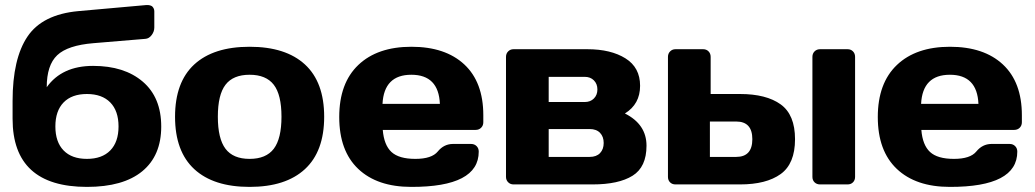

<svg xmlns="http://www.w3.org/2000/svg" viewBox="-20 -730 4095 760"><path d="M29.8 -259.8V-330.1Q29.8 -498 88.9 -585.4Q147.9 -672.9 290 -686L559.1 -710Q559.1 -710 564 -710Q574.2 -710 582 -705.1Q590.8 -696.8 590.8 -685.1V-621.1Q590.8 -605 580.3 -591.1Q569.8 -577.1 555.2 -576.2L350.1 -559.1Q248 -550.8 206.5 -511.5Q165 -472.2 165 -384.8Q225.1 -469.2 348.6 -469.2Q472.2 -469.2 545.2 -406.7Q618.2 -344.2 618.2 -229Q618.2 -113.8 543 -52Q467.8 9.8 324.2 9.8Q29.8 9.8 29.8 -259.8ZM324 -357.9Q264.2 -357.9 231.7 -324.5Q199.2 -291 199.2 -229.5Q199.2 -168 231.7 -134.5Q264.2 -101.1 324 -101.1Q383.8 -101.1 416.5 -134.5Q449.2 -168 449.2 -229.5Q449.2 -291 416.5 -324.5Q383.8 -357.9 324 -357.9Z M749 -60.5Q672.9 -130.9 672.9 -267.8Q672.9 -404.8 749 -474.9Q825.2 -544.9 968 -544.9Q1110.8 -544.9 1187 -474.9Q1263.2 -404.8 1263.2 -267.8Q1263.2 -130.9 1187 -60.5Q1110.8 9.8 968 9.8Q825.2 9.8 749 -60.5ZM872.6 -394.5Q842.3 -355 842.3 -268.1Q842.3 -181.2 872.6 -141.1Q902.8 -101.1 968 -101.1Q1033.2 -101.1 1063.7 -141.1Q1094.2 -181.2 1094.2 -268.1Q1094.2 -355 1063.7 -394.5Q1033.2 -434.1 968 -434.1Q902.8 -434.1 872.6 -394.5Z M1893.1 -273.9V-246.1Q1893.1 -232.9 1884.5 -224.4Q1876 -215.8 1862.8 -215.8H1495.1Q1500 -155.8 1529.5 -128.4Q1559.1 -101.1 1624 -101.1Q1689 -101.1 1712.9 -130.4Q1736.8 -159.7 1772 -160.2H1844.7Q1857.9 -160.2 1866.5 -151.6Q1875 -143.1 1875 -129.9Q1875 10.3 1607.9 9.8Q1473.1 9.8 1397.9 -61.5Q1322.8 -132.8 1322.8 -266.8Q1322.8 -400.9 1398.4 -472.9Q1474.1 -544.9 1608.4 -544.9Q1742.7 -544.9 1817.9 -474.9Q1893.1 -404.8 1893.1 -273.9ZM1494.1 -318.8H1721.2Q1716.3 -434.1 1608.2 -434.1Q1500 -434.1 1494.1 -318.8Z M1982.9 -29.8V-504.9Q1982.9 -518.1 1991.5 -526.6Q2000 -535.2 2012.7 -535.2H2304.7Q2397.9 -535.2 2455.8 -499Q2513.7 -462.9 2513.7 -390.4Q2513.7 -317.9 2453.6 -280.8Q2539.1 -237.8 2539.1 -153.3Q2539.1 -68.8 2483.9 -34.4Q2428.7 0 2325.7 0H2012.7Q2000 0 1991.5 -8.5Q1982.9 -17.1 1982.9 -29.8ZM2151.9 -108.9H2314Q2340.8 -108.9 2355.2 -124Q2369.6 -139.2 2369.6 -164.1Q2369.6 -189 2355.2 -204.1Q2340.8 -219.2 2314 -219.2H2151.9ZM2151.9 -326.2H2294.9Q2316.9 -326.2 2330.8 -340.1Q2344.7 -354 2344.7 -376Q2344.7 -397.9 2330.8 -411.9Q2316.9 -425.8 2294.9 -425.8H2151.9Z M2624 -29.8V-504.9Q2624 -518.1 2632.6 -526.6Q2641.1 -535.2 2653.8 -535.2H2763.2Q2776.4 -535.2 2784.7 -526.6Q2793 -518.1 2793 -504.9V-357.9H2909.2Q3013.2 -357.9 3070.1 -316.9Q3127 -275.9 3127 -179Q3127 -82 3070.1 -41Q3013.2 0 2909.2 0H2653.8Q2640.6 0 2632.3 -8.3Q2624 -16.6 2624 -29.8ZM2790 -108.9H2894Q2958 -108.9 2958 -179Q2958 -249 2894 -249H2790ZM3195.8 -29.8V-504.9Q3195.8 -518.1 3204.3 -526.6Q3212.9 -535.2 3226.1 -535.2H3335Q3348.1 -535.2 3356.4 -526.6Q3364.7 -518.1 3364.7 -504.9V-29.8Q3364.7 -16.6 3356.4 -8.3Q3348.1 0 3335 0H3226.1Q3212.9 0 3204.3 -8.3Q3195.8 -16.6 3195.8 -29.8Z M4024.9 -273.9V-246.1Q4024.9 -232.9 4016.4 -224.4Q4007.8 -215.8 3994.6 -215.8H3627Q3631.8 -155.8 3661.4 -128.4Q3690.9 -101.1 3755.9 -101.1Q3820.8 -101.1 3844.7 -130.4Q3868.7 -159.7 3903.8 -160.2H3976.6Q3989.7 -160.2 3998.3 -151.6Q4006.8 -143.1 4006.8 -129.9Q4006.8 10.3 3739.7 9.8Q3605 9.8 3529.8 -61.5Q3454.6 -132.8 3454.6 -266.8Q3454.6 -400.9 3530.3 -472.9Q3606 -544.9 3740.2 -544.9Q3874.5 -544.9 3949.7 -474.9Q4024.9 -404.8 4024.9 -273.9ZM3626 -318.8H3853Q3848.1 -434.1 3740 -434.1Q3631.8 -434.1 3626 -318.8Z"/></svg>

Font: Days One
Style: Regular
Weight: 400
Designer: Alexander Kalachev, Alexey Maslov, Jovanny Lemonad
Foundry: Alexander Kalachev, Alexey Maslov, Jovanny Lemonad
Version: Version 1.002